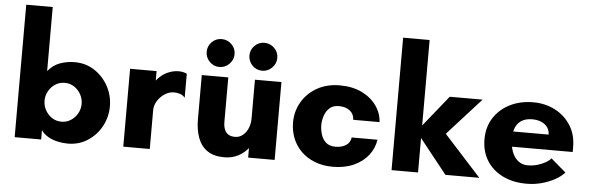

<svg xmlns="http://www.w3.org/2000/svg" viewBox="-49 -911 3335 1083"><g transform="rotate(5 1619.0 -370.0)"><path d="M361 10Q333 10 303.5 3.5Q274 -3 249.5 -17Q225 -31 210 -53V0H60V-750H210V-387Q239 -423 278.5 -437Q318 -451 361 -451Q424.2 -451 473.6 -418.5Q523 -386 551.5 -333.5Q580 -281.1 580 -219.5Q580 -159 551.5 -106.5Q523 -54 473.6 -22Q424.2 10 361 10ZM314.9 -110Q345 -110 368.5 -125.5Q392 -141 406 -165.9Q420 -190.9 420 -219.6Q420 -249 406 -274Q392 -299 368.6 -314.5Q345.2 -330 315.1 -330Q285 -330 261.5 -314.5Q238 -299 224 -274.2Q210 -249.5 210 -219.9Q210 -191 224 -166Q238 -141 261.4 -125.5Q284.8 -110 314.9 -110Z M675 0V-441H825V-387Q837 -404 856 -418.5Q875 -433 899.5 -442Q924 -451 951 -451Q961 -451 974 -448.5Q987 -446 996 -441V-305Q985 -319 968 -324.5Q951 -330 934 -330Q906 -330 881 -313.5Q856 -297 840.5 -272Q825 -247 825 -220V0Z M1247 10Q1188 10 1151.5 -15Q1115 -40 1098 -85.5Q1081 -131 1081 -190V-441H1231V-190Q1231 -165 1238 -147Q1245 -129 1259.5 -119.5Q1274 -110 1298 -110Q1322 -110 1341 -125Q1360 -140 1371 -165.5Q1382 -191 1382 -220V-441H1532V0H1382V-54Q1360 -26 1325.5 -8Q1291 10 1247 10ZM1417.5 -495Q1385 -495 1362 -518.5Q1339 -542 1339 -574.5Q1339 -607 1362 -630Q1385 -653 1417.5 -653Q1450 -653 1473.5 -630Q1497 -607 1497 -574.5Q1497 -542 1473.5 -518.5Q1450 -495 1417.5 -495ZM1175.5 -495Q1143 -495 1120 -518.5Q1097 -542 1097 -574.5Q1097 -607 1120 -630Q1143 -653 1175.5 -653Q1208 -653 1231.5 -630Q1255 -607 1255 -574.5Q1255 -542 1231.5 -518.5Q1208 -495 1175.5 -495Z M1862 10Q1805 10 1759.5 -8Q1714 -26 1682 -57.5Q1650 -89 1633.5 -131Q1617 -173 1617 -220Q1617 -283 1647.5 -335.5Q1678 -388 1733.5 -419.5Q1789 -451 1862 -451Q1934 -451 1986.5 -425.5Q2039 -400 2069.5 -357.5Q2100 -315 2103 -264H1954Q1953 -296 1929.5 -315Q1906 -334 1867 -334Q1833 -334 1813.5 -315.5Q1794 -297 1785.5 -270.5Q1777 -244 1777 -219Q1777 -194 1785 -167Q1793 -140 1812.5 -122Q1832 -104 1867 -104Q1902 -104 1926 -119Q1950 -134 1954 -164H2100Q2093 -115 2062 -75.5Q2031 -36 1980 -13Q1929 10 1862 10Z M2194 0V-750H2344V-266L2485 -441H2671L2481 -231L2691 0H2499L2344 -195V0Z M2958 10Q2882 10 2824 -18.5Q2766 -47 2733.5 -98.5Q2701 -150 2701 -220Q2701 -289 2734.5 -341Q2768 -393 2826 -422Q2884 -451 2958 -451Q3025 -451 3080.5 -422.5Q3136 -394 3169.5 -342Q3203 -290 3203 -219V-191H2830V-277H3059Q3059 -311 3032 -333Q3005 -355 2961 -355Q2925 -355 2901.5 -341Q2878 -327 2866.5 -301Q2855 -275 2855 -239Q2855 -194 2867.5 -161.5Q2880 -129 2903 -111.5Q2926 -94 2955 -94Q2986 -94 3012.5 -102Q3039 -110 3058.5 -121.5Q3078 -133 3087 -145L3172 -72Q3153 -50 3120 -31.5Q3087 -13 3045.5 -1.5Q3004 10 2958 10Z"/></g></svg>

Font: Teachers
Style: Regular
Weight: 400
Designer: Alfredo Marco Pradil, Chank Diesel
Version: Version 1.001